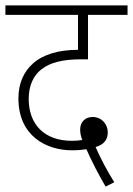

<svg xmlns="http://www.w3.org/2000/svg" viewBox="-20 -642 491 709"><path d="M370 47 402 31C375 -12 351 -58 333 -99C361 -107 378 -124 378 -153C378 -184 355 -210 322 -210C294 -210 276 -191 276 -164C276 -150 279 -137 284 -125C271 -123 258 -122 246 -122C142 -122 86 -184 86 -277C86 -325 103 -363 133 -386C165 -411 211 -423 280 -423H305V-587H451V-622H0V-587H268V-458C196 -458 139 -441 101 -407C69 -378 48 -336 48 -279C48 -139 152 -87 246 -87C269 -87 285 -89 299 -91C315 -54 346 7 370 47Z"/></svg>

Font: Noto Sans Devanagari UI SemiCondensed ExtraLight
Style: Regular
Weight: 200
Width: 4
Designer: Jelle Bosma - Monotype Design Team
Foundry: Monotype Imaging Inc.
Version: Version 2.004